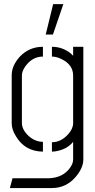

<svg xmlns="http://www.w3.org/2000/svg" viewBox="-20 -740 466 937"><path d="M203.1 -571.3 239.3 -719.7H289.1L238.3 -571.3ZM28.3 177.7 41 129.9H219.7Q288.1 127 322.3 78.1Q336.9 57.6 336.9 38.1V-47.9Q310.5 -14.6 262.7 -3.9Q248 0 233.4 0V-45.9Q278.3 -45.9 313.5 -85.9Q336.9 -112.3 336.9 -138.7V-371.1Q336.9 -423.8 281.2 -451.2Q255.9 -463.9 233.4 -463.9V-511.7Q285.2 -511.7 326.2 -478.5Q333 -472.7 336.9 -467.8V-511.7H386.7V38.1Q386.7 79.1 349.6 123Q303.7 176.8 235.4 177.7ZM37.1 -138.7V-375Q38.1 -420.9 77.1 -463.9Q123 -511.7 189.5 -511.7V-463.9Q137.7 -463.9 103.5 -416Q86.9 -392.6 86.9 -372.1V-139.6Q86.9 -106.4 121.1 -75.2Q152.3 -47.9 189.5 -47.9V0Q101.6 -1 57.6 -75.2Q37.1 -108.4 37.1 -138.7Z"/></svg>

Font: Post No Bills Colombo
Style: Regular
Weight: 500
Designer: Kosala Senevirathne, Siva Puranthara, Lasantha Premarathna, Tharique Azeez
Foundry: Mooniak
Version: Version 1.220 ; ttfautohint (v1.5)